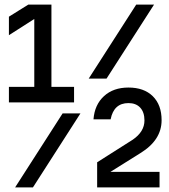

<svg xmlns="http://www.w3.org/2000/svg" viewBox="-20 -820 740 840"><path d="M654 -800 446 -476H368L576 -800ZM19 -372V-440H130V-737L19 -666V-747L104 -800H205V-440H304V-372ZM405 -110 561 -209Q612 -244 612 -293Q612 -329 593.5 -349Q575 -369 542 -369Q478 -369 464 -298H389Q394 -362 435 -399.5Q476 -437 542 -437Q610 -437 648.5 -399Q687 -361 687 -294Q687 -207 594 -150L463 -68H678V0H405ZM332 -324 124 0H46L254 -324Z"/></svg>

Font: Martian Mono Light
Style: Regular
Weight: 300
Monospace: yes
Designer: Roman Shamin
Foundry: Evil Martians
Version: Version 1.000; ttfautohint (v1.8.4.7-5d5b)